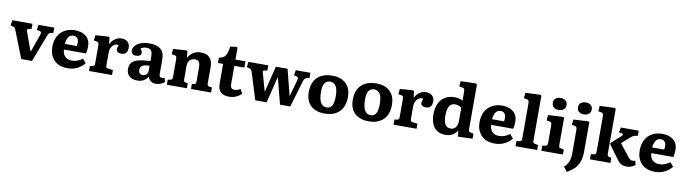

<svg xmlns="http://www.w3.org/2000/svg" viewBox="-38 -1611 9565 2680"><g transform="rotate(10 4744.5 -271.5)"><path d="M237 0 90 -374Q80 -400 72.5 -411Q65 -422 46 -427L9 -436L21 -512H306V-439L266 -432Q251 -429 247.5 -418.5Q244 -408 253 -384L346 -129H351L439 -377Q448 -401 444 -413.5Q440 -426 418 -431L380 -439L393 -512H615V-438L580 -430Q562 -425 553.5 -416.5Q545 -408 534 -378L390 0Z M897 14Q769 14 702 -57Q635 -128 635 -244Q635 -333 669.5 -396Q704 -459 766 -492.5Q828 -526 909 -526Q1008 -526 1067 -475.5Q1126 -425 1126 -334Q1126 -283 1114 -234H801Q804 -170 840 -135.5Q876 -101 935 -101Q980 -101 1016 -115.5Q1052 -130 1085 -155L1134 -99Q1095 -49 1034 -17.5Q973 14 897 14ZM800 -314H970Q974 -335 974 -361Q974 -402 955 -425Q936 -448 900 -448Q853 -448 828.5 -411Q804 -374 800 -314Z M1198 0V-72L1238 -79Q1254 -82 1259 -92Q1264 -102 1264 -128V-363Q1264 -396 1258.5 -408.5Q1253 -421 1231 -425L1190 -431L1198 -507L1382 -520L1398 -511L1408 -420H1411Q1435 -469 1476.5 -497.5Q1518 -526 1569 -526Q1623 -526 1655 -496.5Q1687 -467 1687 -417Q1687 -316 1600 -316Q1563 -316 1545 -331Q1527 -346 1527 -368Q1527 -380 1530.5 -392Q1534 -404 1544 -426Q1515 -437 1487 -422.5Q1459 -408 1441 -375.5Q1423 -343 1423 -299V-126Q1423 -102 1428 -92.5Q1433 -83 1451 -81L1524 -71V0Z M1882 14Q1810 14 1769 -23.5Q1728 -61 1728 -123Q1728 -182 1758.5 -216Q1789 -250 1853 -265.5Q1917 -281 2018 -286V-351Q2018 -406 2000 -432.5Q1982 -459 1934 -459Q1911 -459 1889 -452.5Q1867 -446 1853 -436Q1879 -393 1879 -376Q1879 -354 1859.5 -339Q1840 -324 1804 -324Q1770 -324 1753 -340.5Q1736 -357 1736 -384Q1736 -424 1764.5 -456Q1793 -488 1844 -507Q1895 -526 1961 -526Q2072 -526 2124.5 -479Q2177 -432 2177 -336V-126Q2177 -82 2215 -82Q2232 -82 2255 -89L2268 -31Q2248 -13 2215 0.5Q2182 14 2148 14Q2099 14 2070.5 -9Q2042 -32 2035 -69Q2014 -34 1977 -10Q1940 14 1882 14ZM1943 -74Q1976 -74 1997 -95Q2018 -116 2018 -151V-219Q1950 -219 1917.5 -199.5Q1885 -180 1885 -139Q1885 -110 1899.5 -92Q1914 -74 1943 -74Z M2301 0V-71L2341 -79Q2356 -82 2361.5 -91Q2367 -100 2367 -127V-366Q2367 -398 2361 -410Q2355 -422 2332 -425L2293 -431L2301 -507L2488 -520L2503 -511L2511 -420H2514Q2539 -469 2584.5 -497.5Q2630 -526 2692 -526Q2779 -526 2819.5 -478.5Q2860 -431 2860 -355V-118Q2860 -97 2865.5 -88.5Q2871 -80 2890 -77L2927 -71V0H2643V-70L2673 -76Q2690 -79 2695.5 -87.5Q2701 -96 2701 -118V-313Q2701 -370 2684 -393.5Q2667 -417 2627 -417Q2582 -417 2554 -388.5Q2526 -360 2526 -298V-121Q2526 -99 2530.5 -89.5Q2535 -80 2550 -77L2585 -70V0Z M3182 14Q3024 14 3024 -142V-423H2951V-499Q3017 -508 3043.5 -549.5Q3070 -591 3078 -677L3165 -689L3183 -680V-512H3325V-423H3183V-169Q3183 -133 3195.5 -113.5Q3208 -94 3242 -94Q3283 -94 3325 -120L3359 -58Q3327 -27 3283 -6.5Q3239 14 3182 14Z M3554 0 3438 -374Q3429 -400 3420.5 -411Q3412 -422 3393 -427L3357 -436L3368 -512H3648V-439L3608 -432Q3593 -429 3590 -419Q3587 -409 3595 -384L3661 -148H3666L3756 -512H3922L4014 -149H4019L4083 -377Q4090 -404 4084 -415Q4078 -426 4059 -431L4026 -439L4038 -512H4246V-438L4212 -431Q4193 -427 4181.5 -415Q4170 -403 4159 -367L4050 0H3905L3810 -367H3806L3715 0Z M4538 14Q4410 14 4339.5 -53.5Q4269 -121 4269 -247Q4269 -340 4304.5 -402Q4340 -464 4404.5 -495Q4469 -526 4556 -526Q4635 -526 4694 -497.5Q4753 -469 4786.5 -412Q4820 -355 4820 -268Q4820 -133 4745.5 -59.5Q4671 14 4538 14ZM4551 -75Q4604 -75 4627.5 -118Q4651 -161 4651 -247Q4651 -350 4621.5 -394.5Q4592 -439 4541 -439Q4492 -439 4464.5 -402Q4437 -365 4437 -279Q4437 -75 4551 -75Z M5162 14Q5034 14 4963.5 -53.5Q4893 -121 4893 -247Q4893 -340 4928.5 -402Q4964 -464 5028.5 -495Q5093 -526 5180 -526Q5259 -526 5318 -497.5Q5377 -469 5410.5 -412Q5444 -355 5444 -268Q5444 -133 5369.5 -59.5Q5295 14 5162 14ZM5175 -75Q5228 -75 5251.5 -118Q5275 -161 5275 -247Q5275 -350 5245.5 -394.5Q5216 -439 5165 -439Q5116 -439 5088.5 -402Q5061 -365 5061 -279Q5061 -75 5175 -75Z M5514 0V-72L5554 -79Q5570 -82 5575 -92Q5580 -102 5580 -128V-363Q5580 -396 5574.5 -408.5Q5569 -421 5547 -425L5506 -431L5514 -507L5698 -520L5714 -511L5724 -420H5727Q5751 -469 5792.5 -497.5Q5834 -526 5885 -526Q5939 -526 5971 -496.5Q6003 -467 6003 -417Q6003 -316 5916 -316Q5879 -316 5861 -331Q5843 -346 5843 -368Q5843 -380 5846.5 -392Q5850 -404 5860 -426Q5831 -437 5803 -422.5Q5775 -408 5757 -375.5Q5739 -343 5739 -299V-126Q5739 -102 5744 -92.5Q5749 -83 5767 -81L5840 -71V0Z M6251 14Q6146 14 6091.5 -53.5Q6037 -121 6037 -241Q6037 -328 6066.5 -392Q6096 -456 6152.5 -491Q6209 -526 6288 -526Q6323 -526 6352.5 -518Q6382 -510 6404 -497V-623Q6404 -653 6397 -664Q6390 -675 6363 -679L6324 -686L6331 -761L6549 -767L6563 -752V-122Q6563 -99 6568.5 -91Q6574 -83 6596 -79L6634 -71V1L6430 8L6418 -72H6414Q6389 -34 6350.5 -10Q6312 14 6251 14ZM6305 -85Q6351 -85 6377.5 -118Q6404 -151 6404 -209V-399Q6384 -413 6360.5 -421Q6337 -429 6310 -429Q6204 -429 6204 -252Q6204 -85 6305 -85Z M6952 14Q6824 14 6757 -57Q6690 -128 6690 -244Q6690 -333 6724.5 -396Q6759 -459 6821 -492.5Q6883 -526 6964 -526Q7063 -526 7122 -475.5Q7181 -425 7181 -334Q7181 -283 7169 -234H6856Q6859 -170 6895 -135.5Q6931 -101 6990 -101Q7035 -101 7071 -115.5Q7107 -130 7140 -155L7189 -99Q7150 -49 7089 -17.5Q7028 14 6952 14ZM6855 -314H7025Q7029 -335 7029 -361Q7029 -402 7010 -425Q6991 -448 6955 -448Q6908 -448 6883.5 -411Q6859 -374 6855 -314Z M7243 0V-72L7288 -80Q7306 -83 7311.5 -92Q7317 -101 7317 -129V-614Q7317 -648 7310 -659Q7303 -670 7278 -675L7242 -680L7249 -758L7461 -767L7476 -755V-127Q7476 -103 7481 -93Q7486 -83 7507 -79L7550 -71V0Z M7748 -603Q7702 -603 7676 -625.5Q7650 -648 7650 -688Q7650 -726 7675.5 -749Q7701 -772 7748 -772Q7795 -772 7820 -749.5Q7845 -727 7845 -688Q7845 -649 7818.5 -626Q7792 -603 7748 -603ZM7609 0V-72L7654 -80Q7672 -83 7677.5 -92.5Q7683 -102 7683 -129V-361Q7683 -396 7676.5 -408Q7670 -420 7647 -424L7608 -430L7615 -507L7827 -518L7842 -510V-127Q7842 -106 7846 -94.5Q7850 -83 7870 -80L7915 -71V0Z M8104 -603Q8059 -603 8033 -625.5Q8007 -648 8007 -688Q8007 -726 8032.5 -749Q8058 -772 8104 -772Q8151 -772 8176.5 -749.5Q8202 -727 8202 -688Q8202 -649 8175.5 -626Q8149 -603 8104 -603ZM8010 229 7959 163Q8003 123 8021.5 76.5Q8040 30 8040 -41V-363Q8040 -397 8033 -408.5Q8026 -420 8004 -424L7965 -430L7973 -507L8183 -518L8199 -510V-95Q8199 -4 8175.5 56.5Q8152 117 8109.5 157.5Q8067 198 8010 229Z M8298 0V-72L8342 -79Q8359 -82 8365 -91Q8371 -100 8371 -127V-614Q8371 -648 8364 -659.5Q8357 -671 8332 -675L8296 -681L8302 -758L8515 -767L8530 -756V-126Q8530 -102 8534.5 -92.5Q8539 -83 8558 -79L8588 -72V0ZM8818 11Q8776 11 8743 -5.5Q8710 -22 8676 -70L8540 -257V-273L8678 -398Q8692 -411 8690.5 -421.5Q8689 -432 8675 -435L8632 -441L8645 -512H8899V-439L8862 -433Q8845 -429 8830 -421Q8815 -413 8798 -397L8686 -297L8812 -137Q8832 -110 8848 -97Q8864 -84 8888 -84Q8900 -84 8925 -91L8939 -33Q8918 -14 8885 -1.5Q8852 11 8818 11Z M9222 14Q9094 14 9027 -57Q8960 -128 8960 -244Q8960 -333 8994.5 -396Q9029 -459 9091 -492.5Q9153 -526 9234 -526Q9333 -526 9392 -475.5Q9451 -425 9451 -334Q9451 -283 9439 -234H9126Q9129 -170 9165 -135.5Q9201 -101 9260 -101Q9305 -101 9341 -115.5Q9377 -130 9410 -155L9459 -99Q9420 -49 9359 -17.5Q9298 14 9222 14ZM9125 -314H9295Q9299 -335 9299 -361Q9299 -402 9280 -425Q9261 -448 9225 -448Q9178 -448 9153.5 -411Q9129 -374 9125 -314Z"/></g></svg>

Font: Literata 12pt
Style: Bold
Weight: 700
Designer: Latin by Veronika Burian and Jose Scaglione. Greek by Irene Vlachou. Cyrillic by Vera Evstafieva.
Foundry: TypeTogether
Version: Version 3.002